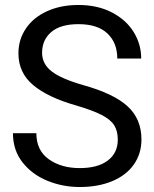

<svg xmlns="http://www.w3.org/2000/svg" viewBox="-20 -741 618 771"><path d="M284 -318Q172 -350 113 -399.5Q54 -449 54 -527Q54 -582 84 -626.5Q114 -671 169 -696Q224 -721 295 -721Q372 -721 429.5 -691Q487 -661 517 -612Q547 -563 547 -506H451Q451 -569 411.5 -606.5Q372 -644 295 -644Q223 -644 186 -612.5Q149 -581 149 -529Q149 -484 188 -454Q227 -424 315 -399Q437 -365 492.5 -314Q548 -263 548 -181Q548 -124 517.5 -80.5Q487 -37 430.5 -13.5Q374 10 300 10Q232 10 170.5 -15Q109 -40 70.5 -89Q32 -138 32 -206H126Q126 -137 176 -101.5Q226 -66 300 -66Q373 -66 413 -96.5Q453 -127 453 -180Q453 -215 438.5 -238Q424 -261 388 -279.5Q352 -298 284 -318Z"/></svg>

Font: Freesentation 5 Medium
Style: Regular
Weight: 500
Designer: glyphs from Roboto by Christian Robertson / Hangul glyphs from Noto Sans CJK(Source Han Sans) by Jang Soo-young and Kang
Foundry: PT&
Version: Version 2.001